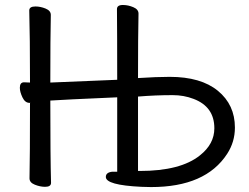

<svg xmlns="http://www.w3.org/2000/svg" viewBox="-20 -737 1007 775"><path d="M543.9 -46.9Q709 -46.9 787.1 -109.9Q845.2 -155.8 845.2 -219.2Q845.2 -306.2 761.2 -337.9Q722.2 -353 676.8 -353Q606.9 -353 537.1 -347.2V-46.9ZM589.8 18.1 550.8 17.1Q406.7 10.3 407.2 -22.9Q407.2 -41 433.1 -43.9H453.1V-344.2Q230 -334.5 183.1 -331.1Q183.1 -105 186 1Q186 17.1 162.1 17.1Q142.1 17.1 120.6 8.5Q99.1 0 99.1 -17.1Q101.1 -106 101.1 -320.8L103 -321.8H99.1Q81.1 -321.8 70.6 -344Q60.1 -366.2 60.1 -382.8Q60.1 -404.8 77.1 -404.8L101.1 -403.8Q101.1 -588.9 98.1 -694.8Q98.1 -710.9 123 -710.9Q143.1 -710.9 164.1 -702.4Q185.1 -693.8 185.1 -676.8Q183.1 -587.9 183.1 -403.8L453.1 -415Q453.1 -604 452.1 -700.2Q452.1 -717.3 477.1 -716.8Q497.1 -716.8 518.1 -708Q539.1 -699.2 539.1 -682.1Q537.1 -593.3 537.1 -421.9Q612.3 -426.8 665 -426.8Q791 -426.8 859.6 -370.4Q928.2 -314 928.2 -222.2Q928.2 -164.1 897 -116.2Q810.1 18.1 589.8 18.1Z"/></svg>

Font: LXGW WenKai Screen R
Style: Regular
Weight: 400
Designer: Fontworks Inc.
Version: Version 1.235;May 31, 2022